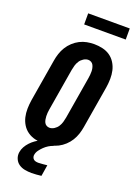

<svg xmlns="http://www.w3.org/2000/svg" viewBox="-207 -1001 914 1302"><g transform="rotate(20 250.0 -350.5)"><path d="M207 8Q176 8 146.5 1Q117 -6 93 -22.5Q69 -39 53.5 -64Q38 -89 31.5 -117.5Q25 -146 25.5 -177Q26 -208 31 -240L82 -545Q86 -570 94.5 -596Q103 -622 117.5 -645.5Q132 -669 153 -688.5Q174 -708 198.5 -720.5Q223 -733 249.5 -738Q276 -743 302 -743Q333 -743 363 -736Q393 -729 416.5 -712.5Q440 -696 455.5 -671Q471 -646 477.5 -617.5Q484 -589 483.5 -558Q483 -527 478 -495L427 -190Q423 -165 414.5 -139Q406 -113 391.5 -89.5Q377 -66 356 -46.5Q335 -27 310.5 -14.5Q286 -2 259.5 3Q233 8 207 8ZM209 -106Q226 -106 242.5 -116.5Q259 -127 269 -142.5Q279 -158 284 -175Q289 -192 292 -209L343 -514Q345 -526 346 -538Q347 -550 347 -562Q347 -574 344.5 -585.5Q342 -597 337 -607Q332 -617 322 -623Q312 -629 300 -629Q283 -629 266.5 -618.5Q250 -608 240 -592.5Q230 -577 225 -560Q220 -543 217 -526L166 -221Q164 -209 163 -197Q162 -185 162.5 -173Q163 -161 165 -149.5Q167 -138 172 -128Q177 -118 187 -112Q197 -106 209 -106ZM200 224Q175 224 151 219.5Q127 215 108 202Q89 189 79.5 166.5Q70 144 74 119Q77 99 87.5 80Q98 61 113 45Q128 29 145.5 16.5Q163 4 183 -6L187 -8H279L278 0Q260 6 244 16Q228 26 214.5 39Q201 52 189.5 67.5Q178 83 175 101Q173 110 176 119Q179 128 185.5 133.5Q192 139 201 141Q210 143 220 143Q236 143 252 141Q268 139 283 138L270 219Q252 221 234.5 222.5Q217 224 200 224ZM191 -845V-925H491V-845Z"/></g></svg>

Font: Iosevka SS04 Heavy
Style: Italic
Weight: 900
Italic angle: -9°
Monospace: yes
Designer: Belleve Invis
Foundry: Belleve Invis
Version: Version 19.0.0; ttfautohint (v1.8.4)